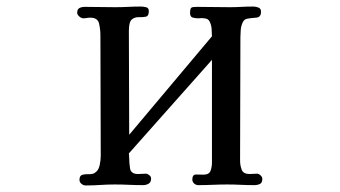

<svg xmlns="http://www.w3.org/2000/svg" viewBox="-20 -564 1040 587"><path d="M782 -17Q782 -5 774.5 -1.5Q767 2 757 2Q736 2 715.5 1Q695 0 675 0Q653 0 630.5 1Q608 2 586 2Q579 2 573.5 -3Q568 -8 568 -15Q568 -31 580 -30.5Q592 -30 602 -30Q619 -30 623.5 -41.5Q628 -53 628 -67V-381L374 -95L375 -82Q375 -67 377.5 -49.5Q380 -32 402 -32Q408 -32 413.5 -32.5Q419 -33 426 -33Q431 -33 436.5 -28.5Q442 -24 442 -18Q442 -7 434.5 -2.5Q427 2 417 2Q395 2 374 1Q353 0 331 0Q309 0 286.5 1.5Q264 3 242 3Q235 3 229 -2Q223 -7 223 -14Q223 -27 231.5 -29.5Q240 -32 251 -31.5Q262 -31 269 -35Q281 -42 284.5 -58Q288 -74 288 -87Q288 -179 287.5 -271.5Q287 -364 287 -456Q287 -473 283 -491.5Q279 -510 256 -510Q251 -510 245.5 -509Q240 -508 235 -508Q229 -508 222.5 -513.5Q216 -519 216 -525Q216 -536 223 -539.5Q230 -543 239 -543Q262 -543 285.5 -542.5Q309 -542 332 -542Q352 -542 371.5 -543Q391 -544 410 -544Q418 -544 426.5 -542Q435 -540 435 -530Q435 -515 426 -513Q417 -511 404.5 -511.5Q392 -512 383 -504.5Q374 -497 374 -469L375 -152L628 -453Q628 -463 627 -475.5Q626 -488 621 -498Q616 -508 603 -508Q599 -509 594.5 -508.5Q590 -508 586 -508Q576 -508 568.5 -510.5Q561 -513 561 -525Q561 -528 561.5 -531.5Q562 -535 563 -538Q565 -542 572 -542.5Q579 -543 582 -543Q607 -543 632 -542.5Q657 -542 682 -542Q700 -542 718 -543Q736 -544 754 -544Q762 -544 770 -541Q778 -538 778 -528Q778 -511 763 -510Q748 -509 737 -507Q727 -506 722 -495.5Q717 -485 716 -472.5Q715 -460 715 -451L714 -73Q714 -58 719 -45Q724 -32 743 -32Q748 -32 754 -32.5Q760 -33 766 -33Q771 -33 776.5 -28Q782 -23 782 -17Z"/></svg>

Font: Kaisei HarunoUmi Medium
Style: Regular
Weight: 500
Designer: Font-Kai, 金井和夫
Foundry: KAZUO KANAI
Version: Version 5.003